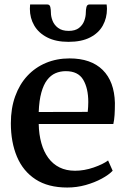

<svg xmlns="http://www.w3.org/2000/svg" viewBox="-20 -827 564 858"><path d="M280.5 11Q195 11 139 -25.5Q83 -62 55.8 -126.8Q28.5 -191.5 28.5 -276Q28.5 -343 47.8 -396.5Q67 -450 102 -487.8Q137 -525.5 185.2 -545.8Q233.5 -566 290.5 -566Q386.5 -566 438.8 -514.5Q491 -463 493.5 -367Q493.5 -336 492 -313.2Q490.5 -290.5 486.5 -273H153Q154 -226 164.8 -187.5Q175.5 -149 196 -121.2Q216.5 -93.5 246.2 -78.8Q276 -64 315.5 -64Q356.5 -64 398.5 -78.5Q440.5 -93 463 -110L483.5 -64Q466.5 -46 434.8 -28.8Q403 -11.5 363 -0.2Q323 11 280.5 11ZM153 -326.5 372 -327Q373 -336.5 373.8 -348.8Q374.5 -361 374.5 -371Q374.5 -432.5 351.8 -470.8Q329 -509 274 -509Q249 -509 227.8 -499.8Q206.5 -490.5 190.5 -469.5Q174.5 -448.5 164.8 -413.5Q155 -378.5 153 -326.5ZM191.5 -807Q202.5 -807 205 -795Q207.5 -783 207.5 -770.5Q207.5 -753 215 -734Q222.5 -715 240 -702Q257.5 -689 287 -689Q316 -689 332.8 -702Q349.5 -715 356.5 -734Q363.5 -753 363.5 -770.5Q363.5 -783 366.2 -795Q369 -807 379.5 -807H456.5Q457 -803 457.5 -797.2Q458 -791.5 458 -787.5Q458 -746.5 439.5 -713Q421 -679.5 382.8 -659.8Q344.5 -640 286 -640Q229.5 -640 191 -659.8Q152.5 -679.5 133 -713Q113.5 -746.5 113.5 -787.5Q113.5 -792 114 -797Q114.5 -802 114.5 -807Z"/></svg>

Font: Merriweather 28pt SemiBold
Style: Regular
Weight: 600
Version: Version 2.100